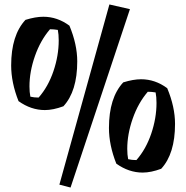

<svg xmlns="http://www.w3.org/2000/svg" viewBox="-20 -759 835 860"><path d="M246 68 470 -739 562 -718 296 81ZM181 -266Q119 -266 63 -306Q30 -389 30 -466Q30 -601 94 -670Q139 -684 174 -684Q237 -684 291 -644Q326 -560 326 -484Q326 -350 264 -283Q218 -266 181 -266ZM112 -372Q112 -346 116 -326Q132 -322 153 -322Q196 -371 219.5 -440.5Q243 -510 243 -578Q243 -605 239 -625Q221 -628 204 -628Q161 -578 136.5 -508Q112 -438 112 -372ZM619 14Q557 14 501 -26Q468 -109 468 -186Q468 -321 532 -390Q577 -404 612 -404Q675 -404 729 -364Q764 -280 764 -204Q764 -70 702 -3Q656 14 619 14ZM550 -92Q550 -66 554 -46Q570 -42 591 -42Q634 -91 657.5 -160.5Q681 -230 681 -298Q681 -325 677 -345Q659 -348 642 -348Q599 -298 574.5 -228Q550 -158 550 -92Z"/></svg>

Font: Joti One
Style: Regular
Weight: 400
Designer: Eduardo Rodriguez Tunni
Foundry: Eduardo Rodriguez Tunni
Version: Version 1.001